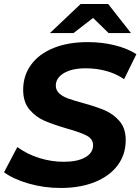

<svg xmlns="http://www.w3.org/2000/svg" viewBox="-28 -921 697 953"><path d="M-8 -66 58 -191Q106 -156 166 -137Q226 -118 289 -118Q356 -118 395 -140Q434 -162 434 -200Q434 -231 403 -247.5Q372 -264 304 -283Q236 -303 193 -321.5Q150 -340 118.5 -377Q87 -414 87 -475Q87 -546 126.5 -600Q166 -654 238.5 -683Q311 -712 407 -712Q478 -712 541 -696.5Q604 -681 649 -652L588 -528Q549 -555 500 -568.5Q451 -582 398 -582Q329 -582 289 -558Q249 -534 249 -496Q249 -473 266 -457.5Q283 -442 309 -432.5Q335 -423 382 -410Q449 -392 492 -373.5Q535 -355 565.5 -319.5Q596 -284 596 -226Q596 -154 556 -100.5Q516 -47 443 -17.5Q370 12 273 12Q190 12 114 -10Q38 -32 -8 -66ZM511 -757 434 -832 337 -757H220L372 -901H509L622 -757Z"/></svg>

Font: Montserrat Alternates
Style: Bold Italic
Weight: 700
Italic angle: -11.3°
Designer: Julieta Ulanovsky
Foundry: Julieta Ulanovsky
Version: Version 7.200